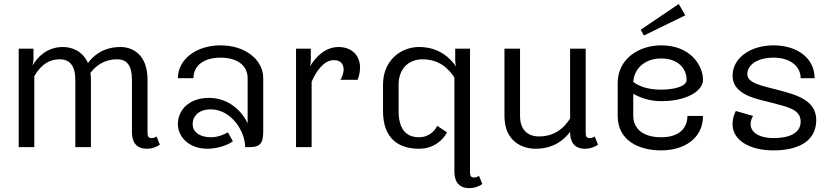

<svg xmlns="http://www.w3.org/2000/svg" viewBox="-20 -747 4240 975"><path d="M791.7 -12.5 775 -54.2C770 -50.8 762.5 -45.8 750 -45.8C733.3 -45.8 729.2 -54.2 729.2 -75V-341.7C729.2 -471.7 651.7 -508.3 591.7 -508.3C505 -508.3 453.3 -464.2 426.7 -426.7C400 -488.3 344.2 -508.3 300 -508.3C218.3 -508.3 170.8 -457.5 145 -414.2C147.5 -424.2 150 -436.7 150 -450V-500H75V0H154.2V-360C179.2 -403.3 217.5 -445.8 283.3 -445.8C332.5 -445.8 362.5 -415 362.5 -341.7V0H441.7V-341.7C441.7 -354.2 440.8 -365.8 439.2 -376.7C466.7 -412.5 508.3 -445.8 575 -445.8C624.2 -445.8 650 -415 650 -341.7V-75C650 -23.3 674.2 8.3 725 8.3C759.2 8.3 782.5 -5.8 791.7 -12.5Z M1225 0H1250C1309.2 0 1316.7 -30 1316.7 -83.3V-350C1316.7 -445 1224.2 -516.7 1100 -516.7C975.8 -516.7 883.3 -445 883.3 -350H962.5C962.5 -415 1015.8 -454.2 1100 -454.2C1184.2 -454.2 1237.5 -415 1237.5 -350V-120.8C1211.7 -177.5 1145 -250 1041.7 -250C938.3 -250 883.3 -186.7 883.3 -116.7C883.3 -54.2 937.5 8.3 1033.3 8.3C1094.2 8.3 1144.2 -15.8 1162.5 -29.2L1137.5 -75C1120 -65.8 1090.8 -50 1050 -50C1005.8 -50 958.3 -69.2 958.3 -116.7C958.3 -157.5 990 -191.7 1050 -191.7C1155 -191.7 1225 -79.2 1225 0Z M1700 -508.3C1631.7 -508.3 1584.2 -459.2 1554.2 -410C1556.7 -420 1558.3 -430.8 1558.3 -441.7V-500H1483.3V0H1562.5V-331.7C1584.2 -383.3 1624.2 -441.7 1675 -441.7C1719.2 -441.7 1725 -410.8 1725 -391.7C1725 -380 1717.5 -352.5 1708.3 -341.7H1795.8C1802.5 -357.5 1808.3 -380 1808.3 -404.2C1808.3 -469.2 1761.7 -508.3 1700 -508.3Z M2291.7 -500V-441.7C2291.7 -429.2 2293.3 -418.3 2295.8 -409.2C2266.7 -452.5 2208.3 -508.3 2108.3 -508.3C2016.7 -508.3 1925 -441.7 1925 -316.7V-183.3C1925 -39.2 2008.3 8.3 2108.3 8.3C2185.8 8.3 2232.5 -40 2250 -75L2200 -108.3C2193.3 -90.8 2163.3 -50 2108.3 -50C2043.3 -50 2004.2 -90 2004.2 -183.3V-316.7C2004.2 -398.3 2055 -445.8 2125 -445.8C2210.8 -445.8 2258.3 -398.3 2287.5 -353.3V125C2287.5 176.7 2311.7 208.3 2362.5 208.3C2396.7 208.3 2420 194.2 2429.2 187.5L2412.5 145.8C2407.5 149.2 2400 154.2 2387.5 154.2C2370.8 154.2 2366.7 145.8 2366.7 125V-500Z M3016.7 -12.5 3000 -54.2C2995 -50.8 2987.5 -45.8 2975 -45.8C2958.3 -45.8 2954.2 -54.2 2954.2 -75V-500H2875V-145C2846.7 -100.8 2800.8 -54.2 2716.7 -54.2C2662.5 -54.2 2620.8 -85 2620.8 -158.3V-500H2541.7V-158.3C2541.7 -28.3 2632.5 8.3 2700 8.3C2790.8 8.3 2845 -36.7 2875 -77.5V-75C2875 -23.3 2899.2 8.3 2950 8.3C2984.2 8.3 3007.5 -5.8 3016.7 -12.5Z M3460 -669.2 3426.7 -726.7 3233.3 -595.8 3250 -566.7ZM3337.5 -516.7C3224.2 -516.7 3116.7 -448.3 3116.7 -325V-158.3C3116.7 -35 3221.7 16.7 3337.5 16.7C3453.3 16.7 3550 -43.3 3550 -158.3H3470.8C3470.8 -100.8 3434.2 -50 3337.5 -50C3240.8 -50 3195.8 -97.5 3195.8 -158.3V-270.8C3229.2 -251.7 3277.5 -233.3 3337.5 -233.3C3471.7 -233.3 3550 -287.5 3550 -341.7C3550 -410 3490.8 -516.7 3337.5 -516.7ZM3195.8 -330.8C3199.2 -391.7 3247.5 -450 3337.5 -450C3426.7 -450 3466.7 -395.8 3466.7 -341.7C3466.7 -305 3394.2 -291.7 3337.5 -291.7C3269.2 -291.7 3225 -309.2 3195.8 -330.8Z M3908.3 -516.7C3791.7 -516.7 3700 -453.3 3700 -362.5C3700 -262.5 3830 -243.3 3900 -225C3980.8 -203.3 4045.8 -191.7 4045.8 -129.2C4045.8 -73.3 3992.5 -45.8 3908.3 -45.8C3840 -45.8 3791.7 -71.7 3791.7 -116.7C3791.7 -131.7 3795.8 -144.2 3804.2 -158.3L3716.7 -183.3C3710.8 -171.7 3700 -149.2 3700 -116.7C3700 -32.5 3790 16.7 3908.3 16.7C4017.5 16.7 4125 -20 4125 -137.5C4125 -243.3 4012.5 -268.3 3925 -291.7C3849.2 -311.7 3775 -324.2 3775 -370.8C3775 -415 3822.5 -454.2 3908.3 -454.2C3994.2 -454.2 4045.8 -409.2 4045.8 -350H4116.7C4116.7 -454.2 4025 -516.7 3908.3 -516.7Z"/></svg>

Font: BoonHome
Style: Book
Weight: 400
Designer: Sungsit Sawaiwan
Foundry: Sungsit Sawaiwan
Version: Version 0.2